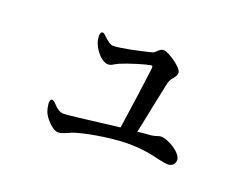

<svg xmlns="http://www.w3.org/2000/svg" viewBox="-73 -600 896 692"><g transform="rotate(20 375.0 -253.5)"><path d="M407 -434C370 -425 302 -410 275 -410C264 -410 252 -420 239 -432C231 -441 225 -444 221 -442C217 -440 214 -434 215 -422C216 -414 217 -405 221 -397C230 -372 258 -341 279 -341C289 -341 295 -344 302 -349C307 -351 313 -355 318 -357C346 -369 415 -391 431 -391C433 -391 434 -389 434 -382C430 -346 413 -223 401 -143L327 -134C263 -126 206 -119 191 -119C176 -119 164 -128 152 -141C144 -150 138 -153 134 -152C129 -151 126 -144 128 -131C129 -121 131 -113 134 -105C140 -87 172 -49 195 -49C205 -49 215 -53 227 -58C235 -62 244 -66 254 -69C307 -85 407 -100 465 -97C511 -96 548 -87 573 -81C588 -78 598 -76 606 -76C623 -76 633 -87 633 -102C633 -128 579 -162 550 -162C546 -162 543 -161 539 -160C532 -157 521 -154 504 -153C491 -152 477 -151 463 -149C470 -181 477 -216 484 -251L505 -351C508 -362 512 -367 517 -373C523 -381 530 -389 530 -399C530 -418 471 -458 452 -458C443 -458 438 -453 432 -448C430 -446 428 -444 426 -442C421 -437 415 -436 407 -434Z"/></g></svg>

Font: 寒蝉锦书宋 CompactLight
Style: Bold
Weight: 400
Width: 4
Designer: 寒蝉锦书宋{Warren} 思源宋体{Ryoko NISHIZUKA 西塚涼子 (kana & ideographs); Frank Grießhammer (Latin, Greek & Cyrillic); Wenlong ZHANG 
Foundry: Adobe & ChillType
Version: Version 2.000;Glyphs 3.1.1 (3135)